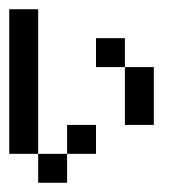

<svg xmlns="http://www.w3.org/2000/svg" viewBox="-20 -395 415 415"><path d="M62.5 0V-62.5H125V0ZM125 -62.5V-125H187.5V-62.5ZM0 -62.5V-125H62.5V-62.5ZM0 -125V-187.5H62.5V-125ZM0 -187.5V-250H62.5V-187.5ZM0 -250V-312.5H62.5V-250ZM250 -125V-187.5H312.5V-125ZM0 -312.5V-375H62.5V-312.5ZM187.5 -250V-312.5H250V-250ZM250 -187.5V-250H312.5V-187.5Z"/></svg>

Font: AprilSans
Style: Regular
Weight: 400
Designer: typesprite
Version: Version 1.001;PS 001.001;hotconv 1.0.88;makeotf.lib2.5.64775